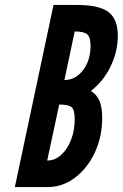

<svg xmlns="http://www.w3.org/2000/svg" viewBox="-20 -755 496 775"><path d="M40 0H173Q233 0 283 -38Q333 -76 362.8 -139.5Q392.5 -203 392.5 -279Q392.5 -321.5 381.8 -347.2Q371 -373 347 -388Q397.5 -427 426.5 -487Q455.5 -547 455.5 -611Q455.5 -678 417.8 -706.5Q380 -735 291 -735H196ZM240 -432 281.5 -628Q319.5 -628 332.5 -616.2Q345.5 -604.5 345.5 -570.5Q345.5 -511.5 315.2 -471.8Q285 -432 240 -432ZM170.5 -107 219 -333Q257.5 -333 269.5 -321.8Q281.5 -310.5 281.5 -274Q281.5 -227.5 266.5 -189.8Q251.5 -152 226.5 -129.5Q201.5 -107 170.5 -107Z"/></svg>

Font: League Gothic
Style: Italic
Weight: 400
Designer: The League of Moveable Type
Version: Version 1.600; ttfautohint (v1.8.3)